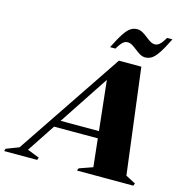

<svg xmlns="http://www.w3.org/2000/svg" viewBox="-211 -1037 1116 1157"><g transform="rotate(15 347.5 -458.5)"><path d="M156.5 -220 170 -264H509L495.5 -220ZM668 -47.5 729.5 -15.5 724 0H372.5L378.5 -15.5L462.5 -45L402.5 -597L420.5 -598L55 -45L129.5 -15.5L124 0H-82L-77 -15.5L2 -46L445 -705H585ZM723.5 -912.5Q693.5 -852 672.2 -820.2Q651 -788.5 632.5 -776.8Q614 -765 592.5 -765Q575 -765 559 -774.2Q543 -783.5 527.8 -795.8Q512.5 -808 497.8 -817Q483 -826 468.5 -826Q458.5 -826 449.5 -821.8Q440.5 -817.5 430.2 -805.5Q420 -793.5 406 -770H372.5Q402.5 -830.5 423.8 -862.2Q445 -894 463.5 -905.5Q482 -917 503.5 -917Q521 -917 537 -908Q553 -899 568.2 -886.8Q583.5 -874.5 598.2 -865.2Q613 -856 627.5 -856Q637.5 -856 646.5 -860.5Q655.5 -865 666 -877.2Q676.5 -889.5 690 -912.5Z"/></g></svg>

Font: Newsreader 60pt ExtraBold
Style: Italic
Weight: 800
Italic angle: -17°
Designer: Hugues Gentile
Foundry: Production Type
Version: Version 1.003